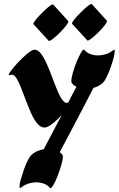

<svg xmlns="http://www.w3.org/2000/svg" viewBox="-20 -953 602 974"><path d="M138 -166Q164 -190 202 -196Q222 -234 245.5 -279Q269 -324 293 -369Q275 -350 256.5 -334Q238 -318 224 -311Q214 -306 206 -306Q186 -306 169 -326.5Q152 -347 137.5 -379.5Q123 -412 110 -447.5Q97 -483 84.5 -513.5Q72 -544 60 -561Q48 -578 34 -573Q32 -572 31 -571.5Q30 -571 28 -571Q21 -571 28 -582.5Q35 -594 50 -612Q65 -630 83.5 -648.5Q102 -667 119 -681Q136 -695 146 -699Q152 -701 155 -701Q173 -701 188.5 -680Q204 -659 218.5 -626Q233 -593 246.5 -556.5Q260 -520 273 -489.5Q286 -459 299.5 -442.5Q313 -426 326 -433Q338 -456 348.5 -476.5Q359 -497 368 -513Q353 -520 344 -532Q342 -534 342 -542Q342 -557 350 -585.5Q358 -614 370 -642.5Q382 -671 392.5 -688.5Q403 -706 408 -700Q419 -686 437.5 -679Q456 -672 476 -672Q498 -672 519 -679Q540 -686 553 -698Q558 -701 559 -701Q562 -701 562 -693Q562 -681 556 -658Q550 -635 540.5 -609Q531 -583 521 -562.5Q511 -542 503 -534Q483 -515 454 -507Q428 -457 396.5 -396Q365 -335 334.5 -278Q304 -221 283 -181Q291 -175 297 -168Q299 -164 299 -159Q299 -144 291 -116Q283 -88 271.5 -58.5Q260 -29 249 -11.5Q238 6 233 0Q222 -14 203.5 -21Q185 -28 165 -28Q143 -28 122.5 -21Q102 -14 88 -2Q85 1 83 1Q79 1 79 -8Q79 -20 85.5 -43Q92 -66 101 -92Q110 -118 120.5 -138.5Q131 -159 138 -166ZM446 -932 522 -848Q525 -845 517 -833Q509 -821 494.5 -805Q480 -789 464.5 -775Q449 -761 437.5 -753Q426 -745 423 -748L346 -832Q343 -835 351.5 -847Q360 -859 374.5 -874.5Q389 -890 404.5 -904.5Q420 -919 431.5 -927Q443 -935 446 -932ZM250 -930 326 -846Q329 -843 321 -831Q313 -819 298.5 -803Q284 -787 268.5 -773Q253 -759 241.5 -751Q230 -743 227 -746L150 -830Q147 -833 155.5 -845Q164 -857 178.5 -872.5Q193 -888 208.5 -902.5Q224 -917 235.5 -925Q247 -933 250 -930Z"/></svg>

Font: Ga Maamli
Style: Regular
Weight: 400
Designer: Afotey Clement Nii Odai, Ama Asantewa Diaka, David Abbey-Thompson
Foundry: Sorkin Type Co.
Version: Version 1.000; ttfautohint (v1.8.4.7-5d5b)